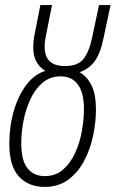

<svg xmlns="http://www.w3.org/2000/svg" viewBox="-20 -734 460 764"><path d="M157.7 9.8Q93.3 9.8 55.2 -31.7Q17.1 -73.2 17.1 -161.6Q17.1 -232.4 35.2 -293.7Q53.2 -355 85.4 -397Q117.7 -439 160.6 -452.1Q139.6 -463.9 126 -486.6Q112.3 -509.3 112.3 -544.9Q112.3 -573.7 119.1 -604.5L140.6 -713.9H187L164.6 -601.1Q157.7 -570.8 157.7 -548.3Q157.7 -470.7 238.3 -471.2Q288.6 -470.7 311.5 -498.8Q334.5 -526.9 346.7 -585L374 -713.9H419.9L392.1 -583Q378.9 -518.6 355.2 -488.3Q331.5 -458 296.4 -446.8Q326.7 -429.7 344.2 -394.3Q361.8 -358.9 361.8 -297.9Q361.8 -248 350.6 -194.3Q339.4 -140.6 314.9 -94.2Q290.5 -47.9 251.5 -19Q212.4 9.8 157.7 9.8ZM157.7 -33.2Q200.7 -33.2 230.5 -58.8Q260.3 -84.5 278.8 -125Q297.4 -165.5 305.7 -211.9Q314 -258.3 314 -299.3Q314 -366.2 289.6 -398.2Q265.1 -430.2 221.7 -430.2Q179.2 -430.2 149.2 -404.5Q119.1 -378.9 100.6 -338.4Q82 -297.9 73.2 -252Q64.5 -206.1 64.5 -164.6Q64.5 -95.7 89.4 -64.5Q114.3 -33.2 157.7 -33.2Z"/></svg>

Font: Open Sans Condensed Light
Style: Italic
Weight: 300
Width: 3
Italic angle: -12°
Designer: Monotype Design Team
Foundry: Monotype Imaging Inc.
Version: Version 3.000; ttfautohint (v1.8.4)